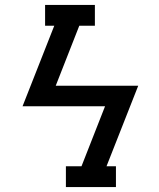

<svg xmlns="http://www.w3.org/2000/svg" viewBox="-20 -755 640 775"><path d="M246 0V-84H309L404 -326H71L199 -651H162V-735Q212 -735 262.5 -735Q313 -735 363 -735V-651H300L205 -409H538L410 -84H448V0Z"/></svg>

Font: Iosevka Etoile Medium Oblique
Style: Regular
Weight: 500
Italic angle: -9°
Designer: Belleve Invis
Foundry: Belleve Invis
Version: Version 15.5.2; ttfautohint (v1.8.4)